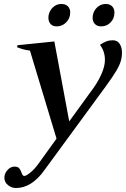

<svg xmlns="http://www.w3.org/2000/svg" viewBox="-20 -716 635 968"><path d="M224 -627Q224 -635 225 -639Q230 -664 248 -680Q266 -696 289 -696Q310 -696 322 -684.5Q334 -673 334 -653Q334 -624 314 -603.5Q294 -583 266 -583Q246 -583 235 -595Q224 -607 224 -627ZM447 -626Q447 -634 448 -639Q453 -664 471 -680Q489 -696 513 -696Q534 -696 545.5 -684Q557 -672 557 -652Q557 -623 537.5 -603Q518 -583 490 -583Q470 -583 458.5 -595Q447 -607 447 -626ZM595 -450Q595 -435 592 -420Q587 -394 567.5 -361Q548 -328 515 -283L203 143Q139 232 60 232Q38 232 20 217Q2 202 2 180Q2 173 3 170Q6 153 20.5 138.5Q35 124 53 124Q69 124 76 131.5Q83 139 88 153Q91 162 94 166.5Q97 171 103 171Q112 171 133 154Q154 137 172 112L265 -17L131 -461Q101 -464 66 -478L68 -488L254 -507L329 -104L451 -272Q476 -307 492.5 -345Q509 -383 509 -414Q509 -457 484 -490Q502 -502 516.5 -507.5Q531 -513 549 -513Q571 -513 583 -495.5Q595 -478 595 -450Z"/></svg>

Font: Trirong SemiBold
Style: Italic
Weight: 600
Italic angle: -12°
Designer: Katatrad Team
Foundry: CadsonDemak
Version: Version 1.001